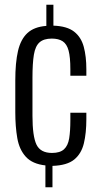

<svg xmlns="http://www.w3.org/2000/svg" viewBox="-20 -696 422 816"><path d="M173 100V7Q118 1 90 -29.5Q62 -60 53.5 -109Q45 -158 45 -219V-354Q45 -430 56.5 -479.5Q68 -529 96.5 -555.5Q125 -582 177 -586V-676H207V-587Q265 -585 295 -561.5Q325 -538 336 -497Q347 -456 347 -402V-374H279V-402Q279 -453 271.5 -481Q264 -509 246.5 -520.5Q229 -532 200 -532Q166 -532 148 -516Q130 -500 124 -463.5Q118 -427 118 -366V-204Q118 -117 135 -81.5Q152 -46 201 -46Q235 -46 252 -61.5Q269 -77 274 -108Q279 -139 279 -185V-217H347V-189Q347 -131 336.5 -87Q326 -43 295.5 -18Q265 7 203 9V100Z"/></svg>

Font: Oswald Light
Style: Regular
Weight: 300
Designer: Vernon Adams
Foundry: Vernon Adams
Version: Version 4.103;gftools[0.9.33.dev8+g029e19f]